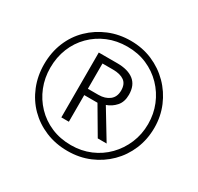

<svg xmlns="http://www.w3.org/2000/svg" viewBox="-155 -909 1141 1105"><g transform="rotate(30 416.0 -357.0)"><path d="M416 9Q336 9 269 -19Q202 -47 153 -96.5Q104 -146 77 -213Q50 -280 50 -357Q50 -436 77.5 -503Q105 -570 155.5 -619Q206 -668 272.5 -695.5Q339 -723 416 -723Q494 -723 560.5 -694.5Q627 -666 677 -615.5Q727 -565 755 -498.5Q783 -432 783 -357Q783 -279 755 -212.5Q727 -146 677 -96.5Q627 -47 560.5 -19Q494 9 416 9ZM416 -30Q485 -30 544 -55Q603 -80 647 -125Q691 -170 716 -229.5Q741 -289 741 -357Q741 -424 717 -483Q693 -542 649 -587.5Q605 -633 546 -658.5Q487 -684 416 -684Q346 -684 287 -659.5Q228 -635 183.5 -590.5Q139 -546 115 -486.5Q91 -427 91 -357Q91 -290 114.5 -231Q138 -172 181.5 -126.5Q225 -81 284.5 -55.5Q344 -30 416 -30ZM289 -141V-572H412Q483 -572 522 -541.5Q561 -511 561 -448Q561 -400 535.5 -371.5Q510 -343 475 -331L590 -141H531L427 -318H339V-141ZM409 -360Q453 -360 481.5 -382Q510 -404 510 -447Q510 -490 483.5 -509Q457 -528 409 -528H339V-360Z"/></g></svg>

Font: Noto Sans Thai Looped Light
Style: Regular
Weight: 300
Designer: Sasikarn Vongin, Ben Mitchell
Foundry: The Fontpad Ltd
Version: Version 1.001; ttfautohint (v1.8.4.7-5d5b)